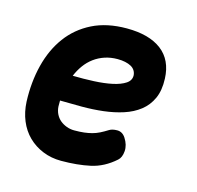

<svg xmlns="http://www.w3.org/2000/svg" viewBox="-88 -652 776 755"><g transform="rotate(15 300.0 -275.0)"><path d="M440 -143Q457 -117 455 -91Q453 -65 439 -53Q394 -13 341.5 -1.5Q289 10 223 10Q183 10 148.5 -4Q114 -18 88.5 -43Q63 -68 48.5 -103Q34 -138 32 -180Q29 -259 46.5 -328.5Q64 -398 102 -449.5Q140 -501 199 -530.5Q258 -560 339 -560Q430 -560 480.5 -521.5Q531 -483 534 -408Q536 -360 521 -327Q506 -294 478.5 -272.5Q451 -251 414 -239Q377 -227 334.5 -222Q292 -217 246.5 -217Q201 -217 158 -218V-194Q159 -177 166 -163Q173 -149 184.5 -139.5Q196 -130 211 -124.5Q226 -119 242 -119Q265 -119 282 -121Q299 -123 314 -127Q329 -131 343 -138Q357 -145 373 -155Q385 -163 406 -163Q427 -163 440 -143ZM181 -325Q225 -324 267 -326Q309 -328 341.5 -335Q374 -342 393.5 -355Q413 -368 412 -389Q411 -400 405.5 -408.5Q400 -417 390 -422.5Q380 -428 366 -431Q352 -434 335 -434Q307 -434 283 -426Q259 -418 239.5 -403.5Q220 -389 205.5 -369Q191 -349 181 -325Z"/></g></svg>

Font: Maple Mono ExtraBold
Style: Italic
Weight: 800
Italic angle: -10°
Monospace: yes
Designer: subframe7536
Version: Version 7.200